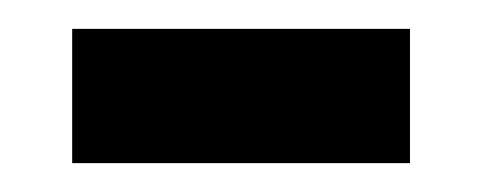

<svg xmlns="http://www.w3.org/2000/svg" viewBox="-20 -335 335 133"><path d="M30 -222V-315H264V-222Z"/></svg>

Font: Noto Sans Hebrew Condensed Medium
Style: Regular
Weight: 500
Width: 3
Designer: Monotype Design Team
Foundry: Monotype Imaging Inc.
Version: Version 2.004; ttfautohint (v1.8.4.7-5d5b)